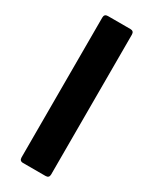

<svg xmlns="http://www.w3.org/2000/svg" viewBox="-185 -746 632 792"><g transform="rotate(30 131.5 -350.0)"><path d="M61 -17V-683Q61 -700 78 -700H185Q202 -700 202 -683V-17Q202 0 185 0H78Q61 0 61 -17Z"/></g></svg>

Font: Barlow
Style: Bold
Weight: 700
Designer: Jeremy Tribby
Foundry: Jeremy Tribby
Version: Version 1.101 August 23, 2024